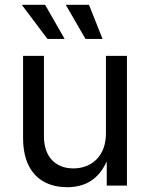

<svg xmlns="http://www.w3.org/2000/svg" viewBox="-20 -781 631 808"><path d="M262.2 6.8C334 6.8 393.6 -22.5 429.2 -102.1V0H514.2V-545.9H425.8V-218.8C425.8 -125.5 366.7 -72.3 288.6 -72.3C212.4 -72.3 165 -122.6 165 -206.5V-545.9H77.1V-199.2C77.1 -61 151.9 6.8 262.2 6.8ZM339.8 -617.2H411.6L354.5 -760.7H256.8ZM179.7 -617.2H252L169.9 -760.7H71.8Z"/></svg>

Font: Raveo
Style: Regular
Weight: 400
Designer: Jakub Foglar, Rasmus Andersson (Inter)
Foundry: Jakubfoglar.com
Version: Version 1.100;Glyphs 3.2.3 (3260)